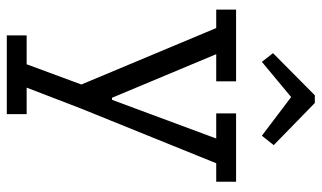

<svg xmlns="http://www.w3.org/2000/svg" viewBox="-206 -504 924 551"><g transform="rotate(90 255.5 -229.0)"><path d="M449 -388 292 0 232 156H308V213H82V156H165L223 -1L61 -388H8V-445H214V-388H136L261 -89H267L378 -388H306V-445H502V-388ZM370 -519 259 -603 158 -519 133 -551 254 -671H276L397 -553Z"/></g></svg>

Font: Zilla Slab Regular
Style: Regular
Weight: 400
Designer: Typotheque.com
Foundry: Typotheque type foundry
Version: Version 1.0; 2017